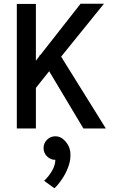

<svg xmlns="http://www.w3.org/2000/svg" viewBox="-20 -687 604 1027"><path d="M172 0H70V-666H172V-362L193 -390L191 -393H196L411 -667H536L307 -384L546 0H426L243 -306L172 -217ZM276 168Q250 168 231.5 149.5Q213 131 213 105Q213 79 231.5 60.5Q250 42 276 42Q302 42 321 60Q352 89 356 126.5Q360 164 346.5 202Q333 240 311.5 271.5Q290 303 271 320L216 280Q239 259 257.5 228Q276 197 276 168Z"/></svg>

Font: Epunda Sans Medium
Style: Regular
Weight: 500
Designer: Simon Atzbach
Foundry: typofactur
Version: Version 2.204; ttfautohint (v1.8.4.7-5d5b)